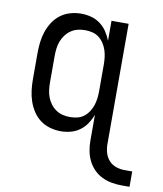

<svg xmlns="http://www.w3.org/2000/svg" viewBox="-82 -595 731 862"><g transform="rotate(10 283.5 -164.0)"><path d="M532 200Q509 200 486 196Q463 192 442 182Q421 172 404.5 155.5Q388 139 377.5 118Q367 97 362.5 74Q358 51 358 28V-91Q350 -70 337 -50.5Q324 -31 305.5 -17.5Q287 -4 264.5 2Q242 8 219 8Q194 8 169.5 1Q145 -6 125 -21Q105 -36 91.5 -57Q78 -78 70 -101.5Q62 -125 59 -150Q56 -175 56 -200V-320Q56 -345 59 -370Q62 -395 70 -418.5Q78 -442 91.5 -463Q105 -484 125 -499Q145 -514 169.5 -521Q194 -528 219 -528Q242 -528 264.5 -522Q287 -516 305.5 -502.5Q324 -489 337 -469.5Q350 -450 358 -429V-520H436V28Q436 48 441.5 67.5Q447 87 460.5 102Q474 117 493 123.5Q512 130 532 130H567V200ZM249 -62Q266 -62 282.5 -66Q299 -70 312 -80Q325 -90 334.5 -104.5Q344 -119 349 -134.5Q354 -150 356 -166.5Q358 -183 358 -200V-320Q358 -337 356 -353.5Q354 -370 349 -385.5Q344 -401 334.5 -415.5Q325 -430 312 -440Q299 -450 282.5 -454Q266 -458 249 -458Q232 -458 215.5 -454Q199 -450 185 -440.5Q171 -431 160.5 -417Q150 -403 144 -387Q138 -371 136 -354Q134 -337 134 -320V-200Q134 -183 136 -166Q138 -149 144 -133Q150 -117 160.5 -103Q171 -89 185 -79.5Q199 -70 215.5 -66Q232 -62 249 -62Z"/></g></svg>

Font: Iosevka SS04
Style: Regular
Weight: 400
Monospace: yes
Designer: Belleve Invis
Foundry: Belleve Invis
Version: Version 19.0.0; ttfautohint (v1.8.4)